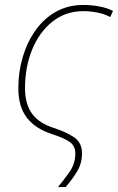

<svg xmlns="http://www.w3.org/2000/svg" viewBox="-20 -558 476 775"><path d="M214 197Q236 171 260 137Q284 103 284 62Q284 30 260 14Q236 -2 189 -17Q122 -39 88 -83.5Q54 -128 54 -202Q54 -268 72 -328.5Q90 -389 124 -436.5Q158 -484 206.5 -511Q255 -538 317 -538Q349 -538 381 -532Q413 -526 436 -514L425 -489Q402 -502 372 -507.5Q342 -513 317 -513Q245 -513 192 -471Q139 -429 110 -358.5Q81 -288 81 -202Q81 -138 109.5 -99Q138 -60 199 -41Q248 -25 279.5 -3.5Q311 18 311 61Q311 101 291.5 133.5Q272 166 245 197Z"/></svg>

Font: Noto Sans Disp Thin
Style: Italic
Weight: 100
Italic angle: -12°
Designer: Monotype Design Team
Foundry: Monotype Imaging Inc.
Version: Version 2.000;GOOG;noto-source:20170915:90ef993387c0